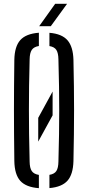

<svg xmlns="http://www.w3.org/2000/svg" viewBox="-20 -977 460 1003"><path d="M179.7 -237.3V-361.5L254.8 -498.7V-374.5ZM183.1 6Q115.8 0.9 85.9 -32.3Q56.1 -65.6 54.9 -135.6Q53.9 -211.5 53.4 -276.3Q52.9 -341.1 52.9 -402.2Q52.9 -463.4 53.4 -527.1Q53.9 -590.9 54.9 -664.1Q56.1 -734 85.9 -767.5Q115.8 -800.9 183.1 -806V-736.7Q156.8 -732.4 146 -716.3Q135.3 -700.1 134.8 -666.9Q132.7 -591.4 131.9 -527.5Q131.1 -463.5 131.1 -403.1Q131.1 -342.6 131.9 -277.2Q132.7 -211.8 134.8 -132.8Q135.3 -99.2 146 -83.4Q156.8 -67.6 183.1 -63.3ZM238.2 5.6V-63.6Q264.1 -67.9 274.4 -83.7Q284.7 -99.6 285.2 -132.8Q287.3 -210.1 288.4 -274.7Q289.4 -339.2 289.4 -399.6Q289.4 -460.1 288.4 -524.9Q287.3 -589.7 285.2 -666.9Q284.7 -700.1 274.4 -716.1Q264.1 -732.1 238.2 -736.4V-805.6Q303.2 -800.4 332.6 -766.7Q361.9 -733 363.7 -664.1Q365.3 -590.8 366.1 -527.1Q366.9 -463.3 366.9 -402.1Q366.9 -340.9 366.1 -276.1Q365.3 -211.4 363.7 -135.6Q361.9 -66.2 332.6 -33.1Q303.2 -0.1 238.2 5.6ZM184.5 -840 268.2 -957.1H330.4L245.2 -840Z"/></svg>

Font: Big Shoulders Stencil Text Thin
Style: Regular
Weight: 100
Designer: Patric King
Foundry: XO Type Co
Version: Version 2.001